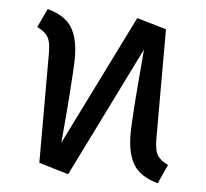

<svg xmlns="http://www.w3.org/2000/svg" viewBox="-44 -585 689 643"><g transform="rotate(5 300.0 -263.5)"><path d="M207.5 7.5 108 -22 175.5 -95.5 392.5 -533.5 491.5 -504.5 424 -430.5ZM509 11.5Q450.5 -4.5 427.2 -41.5Q404 -78.5 404 -144.5Q404 -162.5 405.8 -193.8Q407.5 -225 410.2 -261.8Q413 -298.5 416 -333.5Q419 -368.5 421.2 -395Q423.5 -421.5 424 -430.5L491.5 -504.5V-136.5Q491.5 -97 502.5 -80.2Q513.5 -63.5 538 -52.5ZM91 -537.5Q149.5 -522 172.8 -485Q196 -448 196 -381.5Q196 -364 194 -333Q192 -302 189.5 -265Q187 -228 184 -192.8Q181 -157.5 178.8 -131.2Q176.5 -105 175.5 -95.5L108 -22V-390Q108 -429.5 97.2 -446.2Q86.5 -463 61.5 -474.5Z"/></g></svg>

Font: Fast_Mono
Style: Regular
Weight: 400
Monospace: yes
Designer: Carrois Corporate, Edenspiekermann AG, Nikita Prokopov
Foundry: Carrois Corporate, Edenspiekermann AG, Nikita Prokopov
Version: Version 5.002